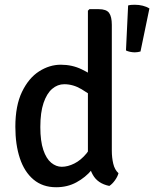

<svg xmlns="http://www.w3.org/2000/svg" viewBox="-20 -774 648 807"><path d="M518.5 -751Q525 -753 532 -753.5Q539 -754 547 -754Q564 -754 580 -750Q596 -746 608 -738.5L570.5 -557.5Q565 -556 558.8 -555Q552.5 -554 546.5 -554Q537 -554 526.5 -556.2Q516 -558.5 509.5 -562ZM450 -140.5Q450 -111.5 456 -86Q462 -60.5 478 -46Q474.5 -32 463.2 -16.2Q452 -0.5 439.5 7.5Q390.5 -2.5 370 -39.5Q349.5 -76.5 349.5 -124.5V-729L356 -735.5H395Q427 -735.5 438.5 -719.8Q450 -704 450 -669.5ZM44.5 -241Q44.5 -330 72.5 -388Q100.5 -446 144.2 -474Q188 -502 235.5 -502Q283.5 -502 323.5 -482.5Q363.5 -463 398.5 -437.5L387 -355.5Q358 -378 322.8 -399Q287.5 -420 250 -420Q222 -420 199.2 -400.5Q176.5 -381 163 -341.2Q149.5 -301.5 149.5 -240Q149.5 -181 162 -144Q174.5 -107 195.2 -90Q216 -73 239.5 -73Q265 -73 292.5 -86.8Q320 -100.5 343.5 -129Q367 -157.5 380 -202L401 -125.5Q392 -92 365.8 -60.2Q339.5 -28.5 301.5 -7.8Q263.5 13 216 13Q159.5 13 121 -19.2Q82.5 -51.5 63.5 -108.8Q44.5 -166 44.5 -241Z"/></svg>

Font: Signika Light
Style: Regular
Weight: 400
Version: Version 2.003;gftools[0.9.32]